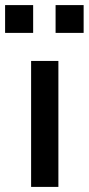

<svg xmlns="http://www.w3.org/2000/svg" viewBox="-35 -733 348 753"><path d="M87 0V-494H194V0ZM183 -604V-713H293V-604ZM-15 -604V-713H95V-604Z"/></svg>

Font: Nunito Sans 9pt SemiBold
Style: Regular
Weight: 600
Version: Version 3.101;gftools[0.9.27]